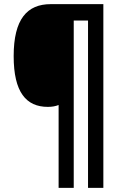

<svg xmlns="http://www.w3.org/2000/svg" viewBox="-20 -780 587 927"><path d="M479 127V-760H225C111 -760 46 -688 46 -509C46 -335 106 -264 211 -264C231 -264 248 -267 263 -273V127H336V-681H405V127Z"/></svg>

Font: Noto Sans Display SemiCondensed
Style: Bold
Weight: 700
Width: 4
Designer: Monotype Design Team
Foundry: Monotype Imaging Inc.
Version: Version 1.900